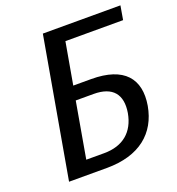

<svg xmlns="http://www.w3.org/2000/svg" viewBox="-128 -803 834 907"><g transform="rotate(-20 289.0 -350.0)"><path d="M239 -420 276 -630H566L578 -700H188L65 0H255C420 0 514 -80 537 -210C559 -340 494 -420 329 -420ZM316 -350C411 -350 452 -300 437 -210C421 -120 362 -70 267 -70H177L226 -350Z"/></g></svg>

Font: Scada
Style: Italic
Weight: 400
Designer: Jovanny Lemonad
Foundry: Jovanny Lemonad
Version: Version 3.005